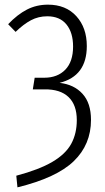

<svg xmlns="http://www.w3.org/2000/svg" viewBox="-20 -716 452 825"><path d="M353 -518Q353 -389 236 -360Q298 -353 334.5 -313Q371 -273 371 -201Q371 -95 297 -23.5Q223 48 55 89L50 39Q148 13 205 -20.5Q262 -54 286 -98Q310 -142 310 -200Q310 -265 274.5 -299Q239 -333 171 -332H121L129 -382H170Q227 -382 260.5 -416.5Q294 -451 294 -516Q294 -576 265.5 -611Q237 -646 183 -646Q145 -646 113 -629Q81 -612 47 -579L15 -612Q55 -654 96 -675Q137 -696 186 -696Q263 -696 308 -646.5Q353 -597 353 -518Z"/></svg>

Font: Fira Sans Extra Condensed Light
Style: Regular
Weight: 300
Width: 1
Designer: Carrois Corporate & Edenspiekermann AG
Foundry: Carrois Corporate GbR & Edenspiekermann AG
Version: Version 4.203